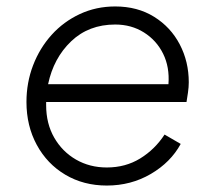

<svg xmlns="http://www.w3.org/2000/svg" viewBox="-20 -563 663 595"><path d="M311 12Q239 12 182.5 -21.5Q126 -55 94 -114Q62 -173 62 -247Q62 -307 82.5 -360.5Q103 -414 140 -455Q177 -496 227.5 -519.5Q278 -543 337 -543Q406 -543 457.5 -511Q509 -479 537 -425.5Q565 -372 565 -308Q565 -293 562.5 -276Q560 -259 558 -247H123Q123 -242 123 -237Q123 -180 148 -136.5Q173 -93 215.5 -68.5Q258 -44 311 -44Q369 -44 414.5 -72Q460 -100 490 -146L540 -117Q509 -60 447.5 -24Q386 12 311 12ZM337 -487Q255 -487 200.5 -435Q146 -383 129 -302H502Q506 -355 485.5 -396.5Q465 -438 426 -462.5Q387 -487 337 -487Z"/></svg>

Font: Plus Jakarta Sans Light
Style: Italic
Weight: 300
Italic angle: -8°
Designer: Gumpita Rahayu
Foundry: Tokotype
Version: Version 2.071; ttfautohint (v1.8.4.7-5d5b);gftools[0.9.29]